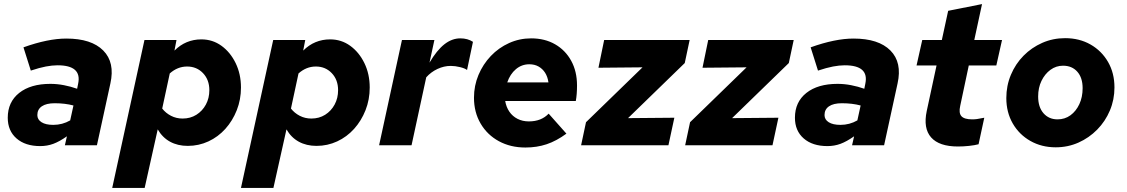

<svg xmlns="http://www.w3.org/2000/svg" viewBox="-20 -712 5522 941"><path d="M177 4Q104 4 61 -33.5Q18 -71 18 -135Q18 -212 74 -256.5Q130 -301 227 -301Q260 -301 293.5 -294.5Q327 -288 358 -277L363 -302Q382 -392 262 -392Q236 -392 204.5 -386Q173 -380 131 -366L95 -480Q215 -523 305 -523Q428 -523 486 -464.5Q544 -406 521 -303L455 0H298L308 -44Q271 -18 241 -7Q211 4 177 4ZM241 -100Q286 -100 324 -122L340 -195Q299 -206 248 -206Q207 -206 185 -191Q163 -176 163 -148Q163 -126 183.5 -113Q204 -100 241 -100Z M530 209 688 -516H845L835 -464Q890 -519 967 -519Q1022 -519 1065.5 -487.5Q1109 -456 1135 -402.5Q1161 -349 1161 -283Q1161 -224 1140.5 -172Q1120 -120 1084.5 -80.5Q1049 -41 1001.5 -19Q954 3 900 3Q851 3 813.5 -17.5Q776 -38 753 -78L689 209ZM897 -386Q850 -386 812 -352L775 -180Q792 -158 818 -144.5Q844 -131 875 -131Q913 -131 942.5 -149.5Q972 -168 989 -199.5Q1006 -231 1006 -270Q1006 -321 975 -353.5Q944 -386 897 -386Z M1161 209 1319 -516H1476L1466 -464Q1521 -519 1598 -519Q1653 -519 1696.5 -487.5Q1740 -456 1766 -402.5Q1792 -349 1792 -283Q1792 -224 1771.5 -172Q1751 -120 1715.5 -80.5Q1680 -41 1632.5 -19Q1585 3 1531 3Q1482 3 1444.5 -17.5Q1407 -38 1384 -78L1320 209ZM1528 -386Q1481 -386 1443 -352L1406 -180Q1423 -158 1449 -144.5Q1475 -131 1506 -131Q1544 -131 1573.5 -149.5Q1603 -168 1620 -199.5Q1637 -231 1637 -270Q1637 -321 1606 -353.5Q1575 -386 1528 -386Z M1838 0 1950 -516H2109L2085 -405Q2121 -466 2158 -495Q2195 -524 2236 -524Q2272 -524 2298 -507L2269 -369Q2259 -377 2235 -383Q2211 -389 2189 -389Q2156 -389 2124 -374Q2092 -359 2069 -333L1997 0Z M2555 11Q2482 11 2425 -20Q2368 -51 2335.5 -106.5Q2303 -162 2303 -233Q2303 -292 2325 -344.5Q2347 -397 2385.5 -437.5Q2424 -478 2475 -501Q2526 -524 2583 -524Q2650 -524 2700.5 -495Q2751 -466 2779.5 -414Q2808 -362 2808 -293Q2808 -249 2802 -217H2456Q2461 -187 2476.5 -164.5Q2492 -142 2516.5 -129.5Q2541 -117 2572 -117Q2633 -117 2669 -155L2756 -57Q2707 -21 2659 -5Q2611 11 2555 11ZM2466 -308H2668Q2664 -336 2651.5 -355.5Q2639 -375 2619.5 -386Q2600 -397 2574 -397Q2537 -397 2508.5 -373Q2480 -349 2466 -308Z M2828 0 2852 -113 3129 -382 2913 -380 2941 -516H3360L3336 -403L3058 -133L3285 -135L3256 0Z M3338 0 3362 -113 3639 -382 3423 -380 3451 -516H3870L3846 -403L3568 -133L3795 -135L3766 0Z M4035 4Q3962 4 3919 -33.5Q3876 -71 3876 -135Q3876 -212 3932 -256.5Q3988 -301 4085 -301Q4118 -301 4151.5 -294.5Q4185 -288 4216 -277L4221 -302Q4240 -392 4120 -392Q4094 -392 4062.5 -386Q4031 -380 3989 -366L3953 -480Q4073 -523 4163 -523Q4286 -523 4344 -464.5Q4402 -406 4379 -303L4313 0H4156L4166 -44Q4129 -18 4099 -7Q4069 4 4035 4ZM4099 -100Q4144 -100 4182 -122L4198 -195Q4157 -206 4106 -206Q4065 -206 4043 -191Q4021 -176 4021 -148Q4021 -126 4041.5 -113Q4062 -100 4099 -100Z M4675 6Q4583 6 4543.5 -38.5Q4504 -83 4522 -168L4570 -391H4472L4500 -516H4596L4627 -659L4793 -692L4755 -516H4891L4863 -391H4728L4686 -193Q4678 -158 4692 -142.5Q4706 -127 4745 -127Q4757 -127 4768 -128.5Q4779 -130 4804 -135L4776 -5Q4757 0 4729.5 3Q4702 6 4675 6Z M5154 10Q5085 10 5029.8 -21.3Q4974.7 -52.6 4943.3 -107.3Q4912 -162 4912 -231.2Q4912 -292 4934.5 -345.5Q4957 -399 4996.5 -439Q5036 -479 5088.2 -502Q5140.5 -525 5200 -525Q5270 -525 5324.5 -494Q5379 -463 5410.5 -408.5Q5442 -354 5442 -283.5Q5442 -223.5 5419.6 -170.4Q5397.2 -117.3 5357.4 -76.8Q5317.6 -36.3 5265.5 -13.1Q5213.4 10 5154 10ZM5163 -127Q5199 -127 5226.4 -147Q5253.9 -167.1 5269.9 -201.5Q5286 -236 5286 -280Q5286 -331 5260 -360.5Q5234 -390 5190 -390Q5155.8 -390 5128.3 -369.8Q5100.8 -349.6 5084.4 -315.8Q5068 -282 5068 -239Q5068 -187 5094.2 -157Q5120.5 -127 5163 -127Z"/></svg>

Font: Red Hat Text VF
Style: Italic
Weight: 400
Italic angle: -12°
Designer: Pentagram, MCKL
Foundry: Pentagram, MCKL
Version: Version 1.023